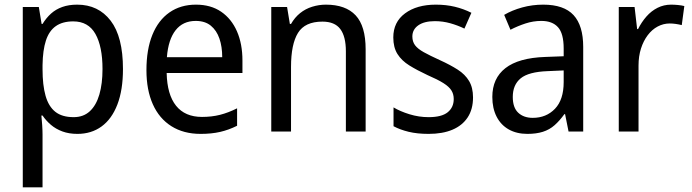

<svg xmlns="http://www.w3.org/2000/svg" viewBox="-20 -566 2977 826"><path d="M312 -546Q403 -546 456 -477Q509 -408 509 -269Q509 -179 485 -116.5Q461 -54 417 -22Q373 10 313 10Q277 10 248.5 -0.5Q220 -11 199 -29Q178 -47 163 -69H158Q160 -51 161.5 -28Q163 -5 163 13V240H78V-536H147L159 -463H163Q179 -489 199.5 -507.5Q220 -526 248 -536Q276 -546 312 -546ZM295 -474Q249 -474 220 -453.5Q191 -433 177.5 -391.5Q164 -350 163 -286V-268Q163 -200 176 -154Q189 -108 218 -85Q247 -62 297 -62Q339 -62 366.5 -87.5Q394 -113 407.5 -159.5Q421 -206 421 -269Q421 -366 390.5 -420Q360 -474 295 -474Z M823 -546Q887 -546 931.5 -515.5Q976 -485 999.5 -431Q1023 -377 1023 -306V-252H697Q699 -159 737.5 -111Q776 -63 849 -63Q891 -63 926.5 -72Q962 -81 1000 -100V-25Q964 -7 927 1.5Q890 10 843 10Q770 10 717.5 -23Q665 -56 637.5 -117.5Q610 -179 610 -264Q610 -353 635.5 -416Q661 -479 709 -512.5Q757 -546 823 -546ZM822 -476Q767 -476 735.5 -436Q704 -396 698 -320H936Q936 -365 924 -400Q912 -435 887 -455.5Q862 -476 822 -476Z M1382 -546Q1467 -546 1510 -500Q1553 -454 1553 -354V0H1468V-345Q1468 -409 1444 -441Q1420 -473 1367 -473Q1292 -473 1262 -424.5Q1232 -376 1232 -278V0H1147V-536H1215L1227 -463H1232Q1248 -491 1271 -509.5Q1294 -528 1323 -537Q1352 -546 1382 -546Z M2015 -147Q2015 -96 1992 -61Q1969 -26 1926.5 -8Q1884 10 1824 10Q1775 10 1738 1Q1701 -8 1673 -23V-104Q1701 -87 1741.5 -74.5Q1782 -62 1824 -62Q1880 -62 1906 -83Q1932 -104 1932 -140Q1932 -161 1922 -177Q1912 -193 1887.5 -208.5Q1863 -224 1819 -243Q1774 -264 1741 -284.5Q1708 -305 1690 -333.5Q1672 -362 1672 -405Q1672 -471 1722.5 -508.5Q1773 -546 1855 -546Q1899 -546 1936.5 -537Q1974 -528 2008 -511L1978 -443Q1949 -457 1917 -466Q1885 -475 1851 -475Q1805 -475 1779.5 -457Q1754 -439 1754 -409Q1754 -387 1765.5 -371.5Q1777 -356 1803 -341.5Q1829 -327 1873 -307Q1917 -287 1949 -266.5Q1981 -246 1998 -217.5Q2015 -189 2015 -147Z M2317 -546Q2406 -546 2447.5 -501Q2489 -456 2489 -364V0H2426L2411 -75H2408Q2388 -47 2366 -27.5Q2344 -8 2315.5 1Q2287 10 2249 10Q2203 10 2169 -9Q2135 -28 2116.5 -64Q2098 -100 2098 -149Q2098 -229 2154.5 -273Q2211 -317 2325 -321L2405 -324V-357Q2405 -422 2380.5 -449Q2356 -476 2309 -476Q2274 -476 2240.5 -465Q2207 -454 2176 -438L2149 -502Q2183 -522 2226.5 -534Q2270 -546 2317 -546ZM2337 -260Q2254 -257 2220 -229Q2186 -201 2186 -149Q2186 -103 2209.5 -81Q2233 -59 2272 -59Q2330 -59 2367.5 -98Q2405 -137 2405 -213V-263Z M2867 -546Q2881 -546 2896.5 -544.5Q2912 -543 2924 -540L2913 -458Q2901 -461 2887.5 -463Q2874 -465 2861 -465Q2834 -465 2809.5 -452Q2785 -439 2766.5 -414.5Q2748 -390 2737.5 -357Q2727 -324 2727 -284V0H2642V-536H2710L2721 -441H2725Q2740 -471 2761 -495Q2782 -519 2809 -532.5Q2836 -546 2867 -546Z"/></svg>

Font: Noto Sans Khmer SemiCondensed
Style: Regular
Weight: 400
Width: 4
Designer: Danh Hong and the Monotype Design Team
Foundry: Monotype Imaging Inc.
Version: Version 2.004